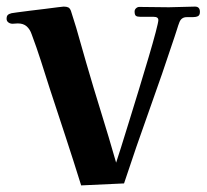

<svg xmlns="http://www.w3.org/2000/svg" viewBox="-22 -558 626 582"><path d="M584 -522Q584 -512 578 -509Q572 -506 562 -506Q560 -506 553 -506Q546 -506 544 -506Q528 -506 522 -491Q518 -481 514.5 -469Q511 -457 507 -446Q470 -334 430.5 -224Q391 -114 354 -2L224 4Q201 -70 176.5 -144.5Q152 -219 128 -292Q115 -333 102 -373.5Q89 -414 74 -454Q69 -469 59 -478Q49 -487 32 -487Q28 -487 24 -486.5Q20 -486 16 -486Q9 -486 3.5 -490Q-2 -494 -2 -501Q-2 -509 1.5 -512.5Q5 -516 13 -518Q14 -518 30 -520.5Q46 -523 68.5 -525.5Q91 -528 114 -531Q137 -534 153 -536Q169 -538 171 -538Q180 -538 185 -535.5Q190 -533 193 -525Q198 -510 201.5 -498Q205 -486 209 -474L239 -369Q261 -293 284.5 -217.5Q308 -142 330 -65Q334 -76 344.5 -110Q355 -144 369.5 -190.5Q384 -237 399.5 -288Q415 -339 428.5 -384.5Q442 -430 450 -460.5Q458 -491 458 -497Q458 -507 444 -507Q439 -507 427 -507Q415 -507 404 -507Q394 -507 390 -510Q386 -513 386 -523Q386 -529 390.5 -533Q395 -537 400 -537Q424 -537 445 -536.5Q466 -536 490 -536Q507 -536 529.5 -537Q552 -538 569 -538Q584 -538 584 -522Z"/></svg>

Font: l_WÎãfOS
Style: ^8Ä
Weight: 700
Designer: LiuPeng
Version: Version 1.3